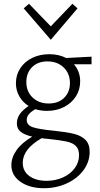

<svg xmlns="http://www.w3.org/2000/svg" viewBox="-20 -704 529 1013"><path d="M248 -494 105 -660 133 -684 248 -565 362 -684 389 -660ZM463 -365H370Q403 -327 403 -275Q403 -231 380.5 -195.5Q358 -160 318 -139.5Q278 -119 228 -119Q195 -119 166 -128Q144 -115 132.5 -101.5Q121 -88 121 -71Q121 -44 152.5 -33Q184 -22 267 -14Q334 -7 371.5 2.5Q409 12 431 34Q453 56 453 97Q453 150 420.5 194Q388 238 332.5 263.5Q277 289 212 289Q137 289 88.5 255.5Q40 222 40 167Q40 127 67.5 88Q95 49 150 17Q111 8 90 -8Q69 -24 69 -52Q69 -80 84.5 -102Q100 -124 131 -145Q100 -164 82 -195.5Q64 -227 64 -265Q64 -309 87 -344Q110 -379 150 -398.5Q190 -418 240 -418Q291 -418 329 -398L463 -405ZM349 -266Q349 -316 316 -348Q283 -380 230 -380Q180 -380 149.5 -350Q119 -320 119 -271Q119 -221 152 -189.5Q185 -158 237 -158Q288 -158 318.5 -188Q349 -218 349 -266ZM236 29Q210 27 200 25Q100 82 100 155Q100 199 134.5 224.5Q169 250 226 250Q273 250 312.5 232Q352 214 374.5 183Q397 152 397 115Q397 83 380.5 66.5Q364 50 332.5 43Q301 36 236 29Z"/></svg>

Font: Isabella Sans
Style: Regular
Weight: 400
Designer: Original fonts by Christian Thalmann (Catharsis Fonts), Modifications by Cristiano Sobral
Version: Version 0.002;July 12, 2020;FontCreator 13.0.0.2655 64-bit; 